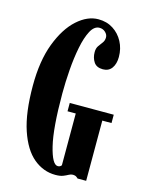

<svg xmlns="http://www.w3.org/2000/svg" viewBox="-110 -778 651 856"><g transform="rotate(15 215.0 -350.0)"><path d="M230 10Q174.5 10 129.2 -27.5Q84 -65 57.2 -144.2Q30.5 -223.5 30.5 -349Q30.5 -463.5 61.2 -544.2Q92 -625 139.5 -667.5Q187 -710 237 -710Q276 -710 305.2 -691.2Q334.5 -672.5 351.2 -641Q368 -609.5 368 -571Q368 -539 353.8 -519.2Q339.5 -499.5 313 -499.5Q283.5 -499.5 270.8 -518.8Q258 -538 258 -564.5Q258 -582 266 -593.5Q274 -605 282 -615.2Q290 -625.5 290 -640.5Q290 -653 278.8 -663.8Q267.5 -674.5 251.5 -674.5Q227 -674.5 210.8 -643.8Q194.5 -613 184.8 -563.8Q175 -514.5 170.8 -457.8Q166.5 -401 166.5 -349Q166.5 -188.5 185.8 -109.5Q205 -30.5 230.5 -30.5Q237 -30.5 241 -33Q245 -35.5 247.5 -39V-278H209.5V-316.5H412.5V-278H370V0H330Q329.5 -1.5 323 -6.2Q316.5 -11 306.5 -11Q297 -11 287.8 -5.8Q278.5 -0.5 265.2 4.8Q252 10 230 10Z"/></g></svg>

Font: Imbue 10pt ExtraBold
Style: Regular
Weight: 800
Designer: Tyler Finck
Foundry: Etcetera Type Company
Version: Version 1.102; ttfautohint (v1.8.3)